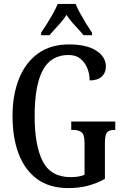

<svg xmlns="http://www.w3.org/2000/svg" viewBox="-20 -951 632 981"><path d="M329 10Q233 10 170 -36Q107 -82 75.5 -164.5Q44 -247 44 -358Q44 -466 77 -548.5Q110 -631 174 -677.5Q238 -724 333 -724Q423 -724 472 -692Q521 -660 521 -612Q521 -579 499.5 -559.5Q478 -540 438 -540Q438 -572 426.5 -601.5Q415 -631 391.5 -650.5Q368 -670 330 -670Q240 -670 198.5 -592Q157 -514 157 -358Q157 -207 198.5 -126.5Q240 -46 341 -46Q360 -46 378 -48.5Q396 -51 412 -58V-219Q412 -263 397 -275Q382 -287 354 -287H344V-330H569V-287H562Q538 -287 527 -274.5Q516 -262 516 -215V-37Q472 -13 427 -1.5Q382 10 329 10ZM190 -784Q203 -803 219.5 -829Q236 -855 251 -882Q266 -909 275 -931H366Q375 -909 390 -882Q405 -855 421 -829Q437 -803 450 -784V-771H407Q388 -794 363 -820.5Q338 -847 320 -875Q302 -847 277.5 -821Q253 -795 233 -771H190Z"/></svg>

Font: Noto Serif ExtraCondensed Medium
Style: Regular
Weight: 500
Width: 2
Designer: Monotype Design Team
Foundry: Monotype Imaging Inc.
Version: Version 2.015